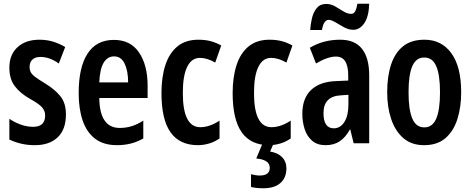

<svg xmlns="http://www.w3.org/2000/svg" viewBox="-20 -765 2521 1025"><path d="M332 -154Q332 -74 288 -32Q244 10 166 10Q127 10 93 2Q59 -6 30 -20V-131Q55 -113 89 -100.5Q123 -88 157 -88Q221 -88 221 -149Q221 -173 204.5 -192Q188 -211 139 -238Q88 -267 59 -305Q30 -343 30 -404Q30 -473 73.5 -513Q117 -553 191 -553Q229 -553 262.5 -543Q296 -533 328 -514L294 -426Q272 -442 247 -451.5Q222 -461 196 -461Q168 -461 153 -447Q138 -433 138 -408Q138 -391 144.5 -379Q151 -367 169 -353.5Q187 -340 220 -320Q270 -290 301 -253Q332 -216 332 -154Z M588 -552Q677 -552 722.5 -484.5Q768 -417 768 -309V-242H510Q512 -82 619 -82Q652 -82 682 -91Q712 -100 745 -121V-26Q684 10 605 10Q532 10 487 -25Q442 -60 421 -122.5Q400 -185 400 -268Q400 -406 447.5 -479Q495 -552 588 -552ZM589 -464Q554 -464 533.5 -430.5Q513 -397 510 -325H664Q664 -386 645.5 -425Q627 -464 589 -464Z M1037 10Q939 10 890.5 -58.5Q842 -127 842 -268Q842 -354 863 -418Q884 -482 927.5 -517.5Q971 -553 1039 -553Q1076 -553 1105.5 -545Q1135 -537 1161 -522L1129 -431Q1086 -456 1047 -456Q1003 -456 979.5 -408.5Q956 -361 956 -269Q956 -86 1049 -86Q1099 -86 1152 -121V-26Q1127 -8 1096.5 1Q1066 10 1037 10Z M1417 10Q1319 10 1270.5 -58.5Q1222 -127 1222 -268Q1222 -354 1243 -418Q1264 -482 1307.5 -517.5Q1351 -553 1419 -553Q1456 -553 1485.5 -545Q1515 -537 1541 -522L1509 -431Q1466 -456 1427 -456Q1383 -456 1359.5 -408.5Q1336 -361 1336 -269Q1336 -86 1429 -86Q1479 -86 1532 -121V-26Q1507 -8 1476.5 1Q1446 10 1417 10ZM1509 133Q1509 184 1477 212Q1445 240 1387 240Q1346 240 1320 233V165Q1345 172 1367 172Q1420 172 1420 131Q1420 108 1401 96Q1382 84 1348 81L1382 0H1441L1422 44Q1464 51 1486.5 74.5Q1509 98 1509 133Z M1796 -553Q1874 -553 1912.5 -504.5Q1951 -456 1951 -362V0H1868L1850 -74H1848Q1825 -32 1794 -11Q1763 10 1718 10Q1674 10 1646.5 -13.5Q1619 -37 1606.5 -75.5Q1594 -114 1594 -157Q1594 -240 1640.5 -284.5Q1687 -329 1774 -332L1839 -335V-362Q1839 -463 1774 -463Q1729 -463 1667 -426L1634 -510Q1706 -553 1796 -553ZM1799 -256Q1707 -251 1707 -161Q1707 -80 1762 -80Q1797 -80 1818.5 -114Q1840 -148 1840 -207V-259ZM1636 -605Q1638 -636 1645.5 -668Q1653 -700 1671 -722Q1689 -744 1721 -744Q1747 -744 1770 -730.5Q1793 -717 1814 -704Q1835 -691 1855 -691Q1869 -691 1876.5 -705.5Q1884 -720 1888 -745H1951Q1949 -677 1925 -641.5Q1901 -606 1866 -606Q1841 -606 1816.5 -619.5Q1792 -633 1770.5 -646Q1749 -659 1734 -659Q1722 -659 1712.5 -645.5Q1703 -632 1699 -605Z M2442 -272Q2442 -194 2422 -130Q2402 -66 2358.5 -28Q2315 10 2244 10Q2177 10 2133.5 -27.5Q2090 -65 2068.5 -129Q2047 -193 2047 -272Q2047 -358 2068 -421Q2089 -484 2132.5 -518.5Q2176 -553 2246 -553Q2337 -553 2389.5 -481Q2442 -409 2442 -272ZM2161 -272Q2161 -180 2181 -132.5Q2201 -85 2245 -85Q2289 -85 2309 -132Q2329 -179 2329 -272Q2329 -365 2309 -411.5Q2289 -458 2245 -458Q2201 -458 2181 -411.5Q2161 -365 2161 -272Z"/></svg>

Font: Noto Sans Khmer UI ExtraCondensed SemiBold
Style: Regular
Weight: 600
Width: 2
Designer: Danh Hong and the Monotype Design Team
Foundry: Monotype Imaging Inc.
Version: Version 2.002; ttfautohint (v1.8.4.7-5d5b)